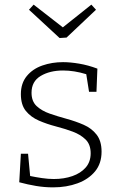

<svg xmlns="http://www.w3.org/2000/svg" viewBox="-20 -800 522 828"><path d="M116 -400Q116 -363 138 -342.5Q160 -322 194.5 -310Q229 -298 267.5 -287.5Q306 -277 340.5 -262Q375 -247 396.5 -219.5Q418 -192 418 -146Q418 -95 390 -61Q362 -27 314.5 -9.5Q267 8 209 8Q172 8 136 2Q100 -4 63 -14L70 -137H101L110 -41Q134 -36 161 -32Q188 -28 212 -28Q256 -28 292 -40.5Q328 -53 349.5 -77.5Q371 -102 371 -139Q371 -177 349 -198.5Q327 -220 293 -232.5Q259 -245 220.5 -255Q182 -265 147.5 -280Q113 -295 91.5 -321.5Q70 -348 70 -394Q70 -441 95.5 -472Q121 -503 162.5 -517.5Q204 -532 252 -532Q283 -532 321.5 -525.5Q360 -519 400 -504L396 -404H364L352 -480Q300 -496 252 -496Q195 -496 155.5 -472.5Q116 -449 116 -400ZM374 -780 394 -758 267 -638 237 -636 105 -758 125 -780 251 -682Z"/></svg>

Font: Bitter Light
Style: Regular
Weight: 300
Designer: Sol Matas, and Bitter project Authors
Foundry: Sol Matas
Version: Version 2.001